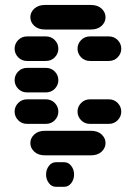

<svg xmlns="http://www.w3.org/2000/svg" viewBox="-20 -631 540 763"><path d="M202.1 111.3H235.4Q252 111.3 263.2 96.7Q274.4 82 274.4 62.5Q274.4 43 263.2 28.3Q252 13.7 235.4 13.7H202.1Q185.5 13.7 174.3 28.3Q163.1 43 163.1 62.5Q163.1 82 174.3 96.7Q185.5 111.3 202.1 111.3ZM159.2 -13.7H340.8Q368.2 -13.7 383.8 -28.3Q399.4 -43 399.4 -62.5Q399.4 -82 383.8 -96.7Q368.2 -111.3 340.8 -111.3H159.2Q131.8 -111.3 116.2 -96.7Q100.6 -82 100.6 -62.5Q100.6 -43 116.2 -28.3Q131.8 -13.7 159.2 -13.7ZM87.9 -138.7H162.1Q183.6 -138.7 197.8 -153.3Q211.9 -168 211.9 -187.5Q211.9 -207 197.8 -221.7Q183.6 -236.3 162.1 -236.3H87.9Q66.4 -236.3 52.2 -221.7Q38.1 -207 38.1 -187.5Q38.1 -168 52.2 -153.3Q66.4 -138.7 87.9 -138.7ZM337.9 -138.7H412.1Q433.6 -138.7 447.8 -153.3Q461.9 -168 461.9 -187.5Q461.9 -207 447.8 -221.7Q433.6 -236.3 412.1 -236.3H337.9Q316.4 -236.3 302.2 -221.7Q288.1 -207 288.1 -187.5Q288.1 -168 302.2 -153.3Q316.4 -138.7 337.9 -138.7ZM87.9 -263.7H162.1Q183.6 -263.7 197.8 -278.3Q211.9 -293 211.9 -312.5Q211.9 -332 197.8 -346.7Q183.6 -361.3 162.1 -361.3H87.9Q66.4 -361.3 52.2 -346.7Q38.1 -332 38.1 -312.5Q38.1 -293 52.2 -278.3Q66.4 -263.7 87.9 -263.7ZM87.9 -388.7H162.1Q183.6 -388.7 197.8 -403.3Q211.9 -418 211.9 -437.5Q211.9 -457 197.8 -471.7Q183.6 -486.3 162.1 -486.3H87.9Q66.4 -486.3 52.2 -471.7Q38.1 -457 38.1 -437.5Q38.1 -418 52.2 -403.3Q66.4 -388.7 87.9 -388.7ZM337.9 -388.7H412.1Q433.6 -388.7 447.8 -403.3Q461.9 -418 461.9 -437.5Q461.9 -457 447.8 -471.7Q433.6 -486.3 412.1 -486.3H337.9Q316.4 -486.3 302.2 -471.7Q288.1 -457 288.1 -437.5Q288.1 -418 302.2 -403.3Q316.4 -388.7 337.9 -388.7ZM159.2 -513.7H340.8Q368.2 -513.7 383.8 -528.3Q399.4 -543 399.4 -562.5Q399.4 -582 383.8 -596.7Q368.2 -611.3 340.8 -611.3H159.2Q131.8 -611.3 116.2 -596.7Q100.6 -582 100.6 -562.5Q100.6 -543 116.2 -528.3Q131.8 -513.7 159.2 -513.7Z"/></svg>

Font: Workbench
Style: Regular
Weight: 400
Designer: Jens Kutilek
Foundry: Jens Kutilek
Version: Version 2.001